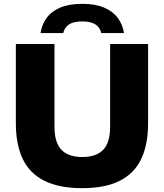

<svg xmlns="http://www.w3.org/2000/svg" viewBox="-20 -969 852 999"><path d="M408 10Q287 10 210.5 -28.5Q134 -67 98.2 -142Q62.5 -217 62.5 -327.5V-740H263.5V-309.5Q263.5 -227 299.8 -189.5Q336 -152 408 -152Q480.5 -152 516.8 -189.5Q553 -227 553 -309.5V-740H750.5V-327.5Q750.5 -217 714.8 -142Q679 -67 603.5 -28.5Q528 10 408 10ZM191 -797Q197.5 -841 222.5 -875.5Q247.5 -910 293.2 -929.5Q339 -949 408 -949Q476.5 -949 522.2 -929.2Q568 -909.5 593.2 -875.2Q618.5 -841 625 -797H507Q500.5 -825.5 477.2 -841.5Q454 -857.5 408 -857.5Q362 -857.5 338.8 -841.5Q315.5 -825.5 309 -797Z"/></svg>

Font: Encode Sans SC SemiExpanded ExtraBold
Style: Regular
Weight: 800
Width: 6
Designer: Multiple Designers
Foundry: Impallari Type
Version: Version 3.002